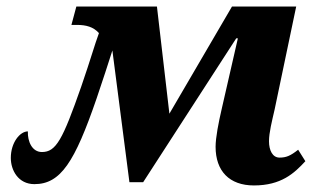

<svg xmlns="http://www.w3.org/2000/svg" viewBox="-20 -556 958 586"><path d="M755 10C838 10 878 -27 912 -64L890 -99C866 -80 853 -75 833 -75C812 -75 801 -97 801 -125C801 -151 810 -186 818 -221L884 -536H688L497 -209L459 -536H213L198 -480H214C243 -480 265 -474 282 -455C268 -417 258 -379 228 -292C171 -129 151 -92 108 -92C78 -92 64 -124 65 -155C41 -155 13 -121 13 -74C13 -36 36 6 85 6C165 6 208 -61 275 -256C294 -313 310 -360 323 -402L375 0H417L701 -439H706L657 -225C647 -182 638 -136 638 -108C638 -34 680 10 755 10Z"/></svg>

Font: Noto Serif SemiCondensed Extra
Style: Italic
Weight: 800
Width: 4
Italic angle: -12°
Designer: Monotype Design Team
Foundry: Monotype Imaging Inc.
Version: Version 1.901